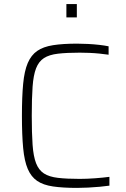

<svg xmlns="http://www.w3.org/2000/svg" viewBox="-20 -909 617 937"><path d="M356 8Q287 8 239 1Q191 -6 161.5 -26Q132 -46 115.5 -84.5Q99 -123 93 -186.5Q87 -250 87 -344Q87 -437 93 -500Q99 -563 115.5 -601.5Q132 -640 161.5 -660.5Q191 -681 239 -688.5Q287 -696 356 -696Q382 -696 410 -694.5Q438 -693 464.5 -690Q491 -687 510 -683V-642Q490 -645 465 -647.5Q440 -650 415 -651Q390 -652 369 -652Q306 -652 263 -647Q220 -642 194.5 -625.5Q169 -609 156 -575.5Q143 -542 139 -485.5Q135 -429 135 -344Q135 -259 139 -202.5Q143 -146 156 -112.5Q169 -79 194.5 -62.5Q220 -46 263 -41Q306 -36 369 -36Q404 -36 444 -39Q484 -42 514 -46V-3Q494 0 466.5 2.5Q439 5 410 6.5Q381 8 356 8ZM304 -824V-889H355V-824Z"/></svg>

Font: Saira Thin ExtraLight
Style: Regular
Weight: 250
Version: Version 1.101